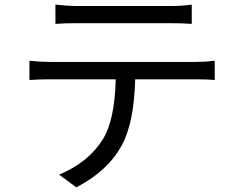

<svg xmlns="http://www.w3.org/2000/svg" viewBox="-20 -760 1040 828"><path d="M310 -660Q257 -660 219 -657V-740Q275 -734 309 -734H714Q764 -734 807 -740V-657Q764 -660 714 -660ZM827 -493Q864 -493 906 -498V-415Q873 -418 827 -418H563Q558 -231 506 -135Q446 -23 309 48L235 -7Q361 -59 424 -160Q475 -243 479 -418H194Q149 -418 107 -415V-498Q154 -493 194 -493Z"/></svg>

Font: 思源黑体R
Style: Regular
Weight: 400
Designer: Ryoko NISHIZUKA  (kana & ideographs); Paul D. Hunt (Latin, Greek & Cyrillic); Wenlong ZHANG  (bopomofo); Sandoll Communi
Foundry: Adobe Systems Incorporated
Version: Version 1.00 June 24, 2014, initial release